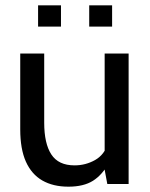

<svg xmlns="http://www.w3.org/2000/svg" viewBox="-20 -691 564 721"><path d="M237 10Q179.5 10 139 -13.2Q98.5 -36.5 77.2 -84Q56 -131.5 56 -205V-490H146V-230Q146 -152 172.8 -111Q199.5 -70 260 -70Q301.5 -70 337 -90Q372.5 -110 386 -154L373 -105V-490H463V0H383L365 -96L389 -80Q364.5 -34.5 329.2 -12.2Q294 10 237 10ZM315 -591V-671H401V-591ZM123 -591V-671H209V-591Z"/></svg>

Font: Cabin Resolve
Style: Regular-Resolve
Weight: 400
Designer: Pablo Impallari
Foundry: Pablo Impallari. http://www.impallari.com Igino Marini. http://www.ikern.com
Version: Version 3.001